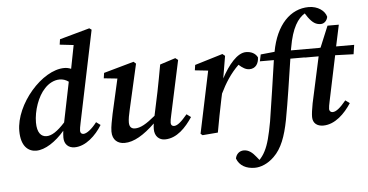

<svg xmlns="http://www.w3.org/2000/svg" viewBox="-60 -859 2332 1218"><g transform="rotate(-5 1105.5 -250.0)"><path d="M157 -164C157 -238 188 -329 234 -376C259 -404 295 -423 329 -423C351 -423 369 -417 387 -404L335 -149C286 -95 249 -72 217 -72C182 -72 157 -99 157 -164ZM439 -138 560 -720 546 -730 355 -677 350 -643 438 -633 409 -484C395 -490 381 -493 366 -493C224 -493 47 -290 47 -120C47 -22 93 14 144 14C200 14 269 -31 325 -97C323 -79 322 -65 322 -53C322 -12 348 14 388 14C459 14 525 -49 564 -113L537 -133C505 -91 472 -66 451 -66C440 -66 431 -73 431 -87C431 -98 434 -114 439 -138Z M963 14C1040 14 1098 -50 1140 -113L1113 -133C1075 -88 1050 -66 1028 -66C1017 -66 1008 -73 1008 -87C1008 -98 1011 -116 1016 -137L1090 -481L1073 -494L974 -462C964 -405 953 -348 942 -292L910 -141C852 -93 815 -72 780 -72C758 -72 744 -84 744 -113C744 -134 749 -161 757 -195L822 -481L807 -494L615 -440L610 -406L696 -397L646 -176C639 -139 629 -97 629 -65C629 -10 664 14 706 14C766 14 830 -25 901 -93C899 -79 898 -68 898 -57C898 -11 927 14 963 14Z M1191 -2 1203 8 1301 0C1314 -72 1327 -141 1342 -212L1349 -244C1380 -308 1417 -367 1469 -417C1492 -396 1513 -383 1536 -383C1575 -383 1595 -413 1596 -453C1583 -480 1555 -493 1523 -493C1467 -493 1410 -423 1365 -339L1389 -481L1373 -494L1195 -440L1190 -406L1274 -397Z M1944 -743C1828 -743 1735 -649 1704 -479L1615 -470L1606 -427H1695C1675 -294 1658 -170 1637 -41C1621 47 1607 103 1585 145C1574 167 1561 183 1549 196L1532 175C1510 147 1486 127 1455 127C1426 127 1406 147 1401 174C1418 221 1462 243 1515 243C1553 243 1598 226 1639 186C1691 136 1718 61 1738 -41C1761 -164 1780 -297 1800 -427H1891V-426H1980L1916 -132C1909 -95 1905 -67 1905 -46C1905 -6 1933 14 1971 14C2047 14 2110 -50 2151 -113L2124 -133C2087 -88 2060 -66 2038 -66C2027 -66 2017 -73 2017 -88C2017 -98 2020 -116 2025 -138L2085 -424L2202 -420L2211 -479H2096L2125 -615H2053L1997 -480L1987 -479H1808C1809 -484 1810 -490 1811 -495C1833 -623 1872 -678 1916 -705L1933 -679C1959 -644 1980 -629 2012 -629C2032 -629 2051 -645 2056 -671C2047 -710 2002 -743 1944 -743Z"/></g></svg>

Font: Source Serif Pro Semibold
Style: Italic
Weight: 600
Italic angle: -12°
Designer: Frank Grießhammer
Foundry: Adobe Systems Incorporated
Version: Version 3.001;hotconv 1.0.111;makeotfexe 2.5.65597